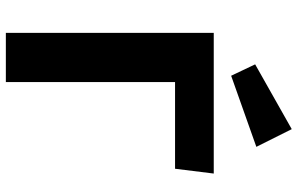

<svg xmlns="http://www.w3.org/2000/svg" viewBox="-196 -796 993 640"><g transform="rotate(90 300.0 -476.5)"><path d="M543 -564H254V0H90V-693H559ZM470 -835 233 -751 195 -831 411 -953Z"/></g></svg>

Font: Fira Mono
Style: Bold
Weight: 700
Monospace: yes
Designer: Carrois Corporate & Edenspiekermann AG
Foundry: Carrois Corporate GbR & Edenspiekermann AG
Version: Version 3.206